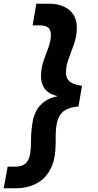

<svg xmlns="http://www.w3.org/2000/svg" viewBox="-32 -831 527 1030"><path d="M230 -811Q301 -811 342 -775.5Q383 -740 380 -672Q378 -632 364.5 -593Q351 -554 337 -517.5Q323 -481 322 -446Q321 -426 329 -410Q337 -394 356.5 -384.5Q376 -375 408 -371L389 -260Q346 -256 320 -241.5Q294 -227 281 -196Q268 -165 267 -113Q266 -101 266.5 -90Q267 -79 267 -68.5Q267 -58 266 -46Q264 33 235.5 82.5Q207 132 159.5 155.5Q112 179 55 179H-12L9 63H49Q71 63 88.5 56Q106 49 117 31.5Q128 14 131 -17Q134 -37 134 -58.5Q134 -80 135 -104.5Q136 -129 140 -157Q145 -202 161.5 -234Q178 -266 207 -286.5Q236 -307 275 -314V-316Q227 -327 206.5 -357Q186 -387 188 -428Q189 -469 202 -505.5Q215 -542 227.5 -575.5Q240 -609 241 -639Q242 -671 226.5 -683Q211 -695 183 -695H143L163 -811Z"/></svg>

Font: DM Sans 16pt ExtraBold
Style: Italic
Weight: 800
Italic angle: -10°
Version: Version 4.004;gftools[0.9.30]